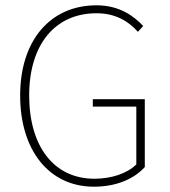

<svg xmlns="http://www.w3.org/2000/svg" viewBox="-20 -692 640 724"><path d="M334 12C420 12 486 -18 526 -62V-318H330V-290H494V-72C460 -38 400 -18 336 -18C182 -18 90 -142 90 -332C90 -522 186 -642 344 -642C418 -642 466 -610 500 -572L520 -594C486 -630 432 -672 344 -672C170 -672 56 -540 56 -332C56 -124 166 12 334 12Z"/></svg>

Font: Source Sans Pro ExtraLight
Style: Regular
Weight: 200
Designer: Paul D. Hunt
Foundry: Adobe Systems Incorporated
Version: Version 3.006;hotconv 1.0.111;makeotfexe 2.5.65597